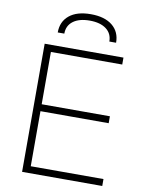

<svg xmlns="http://www.w3.org/2000/svg" viewBox="-101 -1021 829 1092"><g transform="rotate(10 313.5 -475.5)"><path d="M104 -740H559V-700H147V-398H541V-358H147V-40H567V0H104ZM464 -816Q464 -862 429.5 -888Q395 -914 334 -914Q273 -914 238.5 -888Q204 -862 204 -816H166Q166 -879 210 -915Q254 -951 334 -951Q414 -951 458.5 -915Q503 -879 503 -816Z"/></g></svg>

Font: Encode Sans Wide
Style: Thin
Weight: 100
Designer: Pablo Impallari, Andres Torresi
Foundry: Pablo Impallari, Andres Torresi
Version: Version 1.000; ttfautohint (v1.00) -l 8 -r 50 -G 200 -x 14 -